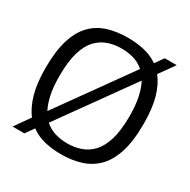

<svg xmlns="http://www.w3.org/2000/svg" viewBox="-162 -865 1016 1028"><g transform="rotate(30 346.0 -351.0)"><path d="M119 11H46L112 -83Q79 -125 60.5 -190.5Q42 -256 42 -350Q42 -455 64 -525Q86 -595 126.5 -635.5Q167 -676 222 -693Q277 -710 344 -710Q398 -710 446 -699Q494 -688 532 -661L569 -713H643L576 -619Q610 -577 628.5 -512Q647 -447 647 -352Q647 -245 624.5 -175Q602 -105 561 -64.5Q520 -24 465 -7Q410 10 344 10Q289 10 241.5 -1.5Q194 -13 156 -41ZM128 -350Q128 -284 138 -236Q148 -188 166 -154L483 -597Q454 -623 418.5 -633Q383 -643 344 -643Q300 -643 261.5 -630Q223 -617 192.5 -585Q162 -553 145 -496Q128 -439 128 -350ZM344 -57Q387 -57 426 -70Q465 -83 495.5 -115Q526 -147 543.5 -204Q561 -261 561 -350Q561 -417 550.5 -465.5Q540 -514 522 -548L204 -104Q233 -78 269 -67.5Q305 -57 344 -57Z"/></g></svg>

Font: Georama
Style: Regular
Weight: 400
Designer: Jean-Baptiste Levee
Foundry: Production Type
Version: Version 1.000